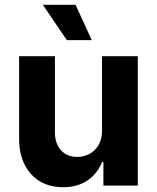

<svg xmlns="http://www.w3.org/2000/svg" viewBox="-20 -783 662 810"><path d="M410.4 -232V-545.9H561.3V0H416.2V-99.2H410.4Q392 -51.6 349.4 -22.1Q306.7 7.3 245.3 6.8Q190.5 6.8 148.9 -17.7Q107.3 -42.3 84 -88.3Q60.7 -134.4 60.7 -198V-545.9H211.7V-224.6Q211.7 -177 237.6 -148.8Q263.5 -120.6 306.6 -121.1Q333.8 -121.1 357.3 -133.6Q380.9 -146.1 395.6 -170.8Q410.4 -195.6 410.4 -232ZM262.1 -613.7 160.7 -762.7H298.8L367.2 -613.7Z"/></svg>

Font: Inter V
Style: 
Weight: 400
Designer: Rasmus Andersson
Foundry: rsms
Version: Version 4.000;git-a3f224843